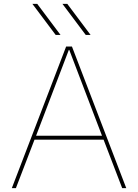

<svg xmlns="http://www.w3.org/2000/svg" viewBox="-20 -970 712 990"><path d="M267 -790 147 -950H172L292 -790ZM422 -790 302 -950H327L447 -790ZM337 -713H335L166 -270H506ZM514 -250H158L62 0H41L321 -730H351L631 0H610Z"/></svg>

Font: Mplus 1p Thin
Style: Regular
Weight: 250
Version: Version 1.061